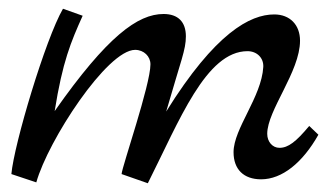

<svg xmlns="http://www.w3.org/2000/svg" viewBox="-20 -418 762 439"><path d="M687 -130C657 -94 639 -80 619 -80C603 -80 591 -94 591 -112C591 -166 666 -254 666 -325C666 -361 643 -385 607 -385C552 -385 472 -343 360 -163C394 -281 405 -304 405 -335C405 -368 387 -386 354 -386C295 -386 225 -335 105 -164C123 -277 142 -322 169 -382L124 -398C84 -329 12 -88 6 -20L63 -1C90 -97 225 -304 289 -304C309 -304 324 -289 324 -271C324 -224 259 -37 258 -20L318 1C390 -142 451 -301 546 -301C567 -301 583 -286 582 -265C578 -196 514 -124 514 -70C514 -31 537 -8 577 -8C625 -8 672 -46 708 -110Z"/></svg>

Font: Marck Script
Style: Regular
Weight: 400
Designer: Denis Masharov, Marck Fogel
Foundry: Denis Masharov
Version: Version 1.002